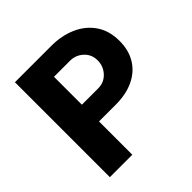

<svg xmlns="http://www.w3.org/2000/svg" viewBox="-187 -879 1034 1034"><g transform="rotate(-45 330.0 -361.5)"><path d="M74 0V-723H350.5Q429.5 -723 493 -695Q556.5 -667 593.2 -613.2Q630 -559.5 630 -482Q630 -410.5 598.2 -359.2Q566.5 -308 508.8 -280.8Q451 -253.5 372.5 -253.5H245V0ZM243.5 -382.5H367.5Q413 -382.5 442.8 -414.8Q472.5 -447 472.5 -491Q472.5 -536.5 440.8 -565.8Q409 -595 366 -595H243.5Z"/></g></svg>

Font: Public Sans ExtraBold
Style: Regular
Weight: 800
Designer: The Public Sans Project Authors: Dan O. Williams and USWDS (Libre Franklin designed by Pablo Impallari and Rodrigo Fuenz
Version: Version 1.007